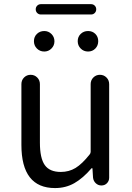

<svg xmlns="http://www.w3.org/2000/svg" viewBox="-20 -910 646 942"><path d="M250 12.7Q85 12.7 85 -199.2V-497.1Q85 -516.6 98.1 -529.8Q111.3 -543 130.4 -543Q149.4 -543 162.6 -529.8Q175.8 -516.6 175.8 -497.1V-210Q175.8 -133.8 199.7 -100.1Q223.6 -66.4 278.3 -66.4Q318.4 -66.4 350.6 -85.9Q382.8 -105.5 419.9 -152.3Q424.8 -158.2 424.8 -165V-497.1Q424.8 -516.6 438 -529.8Q451.2 -543 470.2 -543Q489.3 -543 502.4 -529.8Q515.6 -516.6 515.6 -497.1V-38.1Q515.6 -22.5 504.9 -11.2Q494.1 0 477.5 0Q461.9 0 450.2 -10.7Q438.5 -21.5 436.5 -38.1L433.6 -84Q432.6 -85 431.2 -85Q429.7 -85 428.7 -84Q387.7 -36.1 345.2 -11.7Q302.7 12.7 250 12.7ZM197.3 -657.2Q175.8 -657.2 161.1 -671.9Q146.5 -686.5 146.5 -708Q146.5 -729.5 161.1 -743.7Q175.8 -757.8 197.3 -757.8Q217.8 -757.8 232.4 -743.2Q247.1 -728.5 247.1 -707.5Q247.1 -686.5 232.4 -671.9Q217.8 -657.2 197.3 -657.2ZM180.7 -838.9Q169.9 -838.9 162.6 -846.2Q155.3 -853.5 155.3 -864.3Q155.3 -875 162.6 -882.3Q169.9 -889.6 180.7 -889.6H426.8Q437.5 -889.6 444.8 -882.3Q452.1 -875 452.1 -864.3Q452.1 -853.5 444.8 -846.2Q437.5 -838.9 426.8 -838.9ZM447.8 -671.9Q433.6 -657.2 412.1 -657.2Q390.6 -657.2 376 -671.9Q361.3 -686.5 361.3 -708Q361.3 -729.5 376 -743.7Q390.6 -757.8 412.1 -757.8Q433.6 -757.8 447.8 -743.7Q461.9 -729.5 461.9 -708Q461.9 -686.5 447.8 -671.9Z"/></svg>

Font: Gen Jyuu Gothic Regular
Style: Regular
Weight: 400
Designer: [Source Han Sans]
Ryoko NISHIZUKA  (kana & ideographs); Paul D. Hunt (Latin, Greek & Cyrillic); Wenlong ZHANG  (bopomofo
Version: Version 1.002.20150607